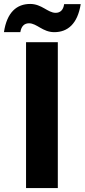

<svg xmlns="http://www.w3.org/2000/svg" viewBox="-68 -953 429 973"><path d="M64 -739V0H225V-739ZM-48 -790H35C40 -821 56 -835 79 -835C119 -835 148 -790 207 -790C275 -790 325 -832 341 -932H257C253 -902 237 -888 214 -888C174 -888 144 -933 85 -933C17 -933 -33 -891 -48 -790Z"/></svg>

Font: Malmofest
Style: Bold
Weight: 700
Designer: Jonny Pinhorn (Poppins), Kolossal
Version: Version 1.004;Glyphs 3.1.2 (3151)